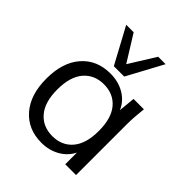

<svg xmlns="http://www.w3.org/2000/svg" viewBox="-210 -882 1020 1020"><g transform="rotate(45 300.0 -372.0)"><path d="M270 9Q169 9 108.5 -60.5Q48 -130 48 -251Q48 -373 108.5 -442Q169 -511 270 -511Q330 -511 376 -484Q422 -457 443 -409L452 -502H530Q527 -473 524.5 -443.5Q522 -414 522 -386V0H441V-88Q418 -42 372.5 -16.5Q327 9 270 9ZM286 -57Q358 -57 400 -106.5Q442 -156 442 -251Q442 -347 400 -396.5Q358 -446 286 -446Q215 -446 172.5 -396.5Q130 -347 130 -251Q130 -156 172.5 -106.5Q215 -57 286 -57ZM255 -551 146 -753H202L294 -605L386 -753H442L333 -551Z"/></g></svg>

Font: Mulish
Style: Regular
Weight: 400
Designer: Vernon Adams
Foundry: Vernon Adams
Version: Version 3.603; ttfautohint (v1.8.3)